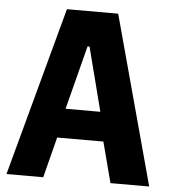

<svg xmlns="http://www.w3.org/2000/svg" viewBox="-51 -744 702 791"><g transform="rotate(5 300.0 -349.0)"><path d="M595.2 0 405.9 -698.2H193.9L5 0H157L199.9 -168H391L435 0ZM224.1 -289.1 291.9 -552.9H300.1L367.9 -289.1Z"/></g></svg>

Font: Margiela Mono Bold
Style: Regular
Weight: 700
Designer: Mike Abbink, Paul van der Laan, Pieter van Rosmalen
Foundry: Bold Monday
Version: Version 2.003 2021